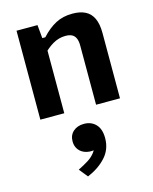

<svg xmlns="http://www.w3.org/2000/svg" viewBox="-135 -635 890 1114"><g transform="rotate(-15 310.0 -78.0)"><path d="M214.5 0H70.8V-534.2H196.7L205.8 -437.5H214.5ZM405.5 0V-355.6Q405.5 -384.2 397.1 -401.2Q388.8 -418.1 373.7 -425Q358.7 -431.8 337 -431.8Q297.2 -431.8 261.8 -411.5Q226.4 -391.2 193 -354.8V-454.2H222.2Q264.2 -500 307.9 -523Q351.5 -546.1 409.1 -546.1Q455.7 -546.1 486.7 -530.1Q517.7 -514.2 533.4 -480.3Q549.2 -446.4 549.2 -392.7V0ZM218.6 170.6Q218.6 133.2 243.6 111Q268.7 88.9 308.2 88.9Q351.9 88.9 379.1 117.3Q406.3 145.8 406.3 200.2Q406.3 267.9 363 314.9Q319.8 361.8 252.8 389.8L211.1 338Q250.8 318.1 274.5 302.7Q298.3 287.2 315 265.6Q331.7 244 333.4 215.4L356.4 240.9Q335.2 253.1 307.7 253.1Q282.2 253.1 262 243.1Q241.8 233.1 230.2 214.4Q218.6 195.8 218.6 170.6Z"/></g></svg>

Font: Monaspace Neon Var ExtraLight
Style: Regular
Weight: 200
Designer: Riley Cran and the Lettermatic Team
Version: Version 1.200 (Monaspace Neon Var)